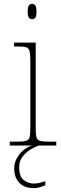

<svg xmlns="http://www.w3.org/2000/svg" viewBox="-20 -758 320 1000"><path d="M31 0V-20H61Q98 -20 114 -24Q130 -28 134 -43.5Q138 -59 138 -94V-438Q138 -475 134 -491.5Q130 -508 115.5 -512Q101 -516 71 -516H53V-536H166V-94Q166 -59 170 -43.5Q174 -28 190.5 -24Q207 -20 243 -20H273V0ZM147 -658Q137 -658 130.5 -666Q124 -674 124 -698Q124 -721 130.5 -729.5Q137 -738 147 -738Q158 -738 164 -729.5Q170 -721 170 -698Q170 -674 164 -666Q158 -658 147 -658ZM156 222Q107 222 80.5 194Q54 166 54 119Q54 91 67.5 66.5Q81 42 102.5 24Q124 6 147 0H182Q164 6 140 20Q116 34 98 57Q80 80 80 113Q80 162 104 180Q128 198 156 198Q172 198 184 195Q196 192 216 186V207Q206 211 196 214.5Q186 218 176 220Q166 222 156 222Z"/></svg>

Font: Noto Serif Tibetan Thin
Style: Regular
Weight: 250
Version: Version 2.103